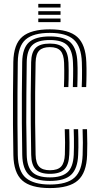

<svg xmlns="http://www.w3.org/2000/svg" viewBox="-20 -959 507 988"><path d="M236.8 8.8Q138 8.8 94.2 -30.6Q50.5 -70 48.8 -160.8Q47.2 -240.8 46.8 -316.4Q46.2 -392 46.8 -471Q47.2 -550 48.5 -640Q50.2 -732 95 -770Q139.8 -808 236.5 -808Q333.8 -808 377.4 -769Q421 -730 424.2 -639.2Q425 -623.5 425.1 -607.4Q425.2 -591.2 425.1 -575.1Q425 -559 424.6 -543Q424.2 -527 423.5 -511H400.5Q401.5 -532.2 401.9 -553.6Q402.2 -575 402.1 -596.4Q402 -617.8 401.2 -638.8Q398.2 -720 359.8 -754.9Q321.2 -789.8 236.5 -789.8Q151.5 -789.8 112.1 -755.8Q72.8 -721.8 71.5 -639.2Q70.5 -559.5 70 -479.8Q69.5 -400 69.9 -320.5Q70.2 -241 71.5 -161.2Q73.2 -77 113.6 -43.2Q154 -9.5 236.8 -9.5Q324 -9.5 363.1 -44.8Q402.2 -80 405.2 -161.2Q406.5 -191 406.4 -224.8Q406.2 -258.5 405 -294.2H427.8Q429.2 -252.8 429.2 -220Q429.2 -187.2 428.2 -160.8Q425.2 -70.2 381 -30.8Q336.8 8.8 236.8 8.8ZM236.8 -28Q162 -28 129 -59Q96 -90 94.5 -161.2Q93 -249.2 92.5 -324.6Q92 -400 92.5 -475.6Q93 -551.2 94.2 -639.2Q95.5 -710.8 128.8 -741.1Q162 -771.5 236.5 -771.5Q312.2 -771.5 344 -739.5Q375.8 -707.5 378.2 -637.8Q379 -623.5 379.2 -609.6Q379.5 -595.8 379.2 -580.8Q379 -565.8 378.8 -548.6Q378.5 -531.5 377.8 -511H354.8Q356 -543 356.2 -565.4Q356.5 -587.8 356.4 -604.9Q356.2 -622 355.5 -637.2Q353.5 -696.5 327.4 -724.8Q301.2 -753 236.5 -753Q172.8 -753 145.5 -726.1Q118.2 -699.2 117.5 -638.8Q116.5 -556.8 115.8 -481.2Q115 -405.8 115.2 -328.1Q115.5 -250.5 117.5 -162Q118.8 -100.8 146.1 -73.5Q173.5 -46.2 236.8 -46.2Q297 -46.2 326.8 -72.2Q356.5 -98.2 359.5 -163Q360.2 -180.2 360.5 -202.1Q360.8 -224 360.4 -247.9Q360 -271.8 359.2 -294.2H382Q383 -269 383.2 -245.4Q383.5 -221.8 383.4 -200.9Q383.2 -180 382.2 -162.2Q379.5 -91.5 346.2 -59.8Q313 -28 236.8 -28ZM236.8 -64.5Q186.5 -64.5 164 -87.4Q141.5 -110.2 140.5 -162Q139 -244.5 138.4 -319.6Q137.8 -394.8 138.2 -472.2Q138.8 -549.8 140.2 -638.8Q141.2 -689.5 163.2 -712.1Q185.2 -734.8 236.5 -734.8Q285.8 -734.8 308.1 -711.9Q330.5 -689 332.5 -636Q333.2 -616.2 333.4 -595.4Q333.5 -574.5 333.1 -553.1Q332.8 -531.8 331.8 -511H309Q310 -534 310.4 -555.1Q310.8 -576.2 310.6 -596.2Q310.5 -616.2 309.8 -636Q308.2 -679 291.2 -697.8Q274.2 -716.5 236.5 -716.5Q199.5 -716.5 181.9 -698.8Q164.2 -681 163.2 -637.8Q161.5 -558 160.9 -482.6Q160.2 -407.2 160.8 -329Q161.2 -250.8 163.2 -163Q164.2 -119.2 181.8 -101.1Q199.2 -83 236.8 -83Q277.8 -83 295 -102.4Q312.2 -121.8 313.8 -164Q315 -193 314.8 -226.4Q314.5 -259.8 313.2 -294.2H336.2Q337.5 -259.8 337.6 -226Q337.8 -192.2 336.5 -164Q334.5 -111.5 311.6 -88Q288.8 -64.5 236.8 -64.5ZM177 -920.2V-939.2H291.5V-920.2ZM177 -845V-863.8H291.5V-845ZM177 -882.8V-901.5H291.5V-882.8Z"/></svg>

Font: Big Shoulders Inline Text Thin
Style: Bold
Weight: 700
Version: Version 2.002